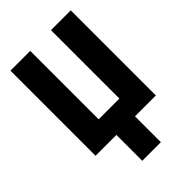

<svg xmlns="http://www.w3.org/2000/svg" viewBox="-270 -818 1139 1139"><g transform="rotate(-45 300.0 -248.5)"><path d="M553 0H378V217H222V0H47V-714H213V-140H387V-714H553Z"/></g></svg>

Font: Noto Sans Mono Extra
Style: Regular
Weight: 800
Designer: Monotype Design Team
Foundry: Monotype Imaging Inc.
Version: Version 1.900